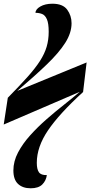

<svg xmlns="http://www.w3.org/2000/svg" viewBox="-43 -773 486 1033"><path d="M122 240Q79 240 54 216.5Q29 193 29 144Q29 95 54 47.5Q79 0 119.5 -45Q160 -90 207.5 -131.5Q255 -173 302 -210Q349 -247 386 -279L-23 -103L-1 -247Q62 -311 104.5 -358.5Q147 -406 172 -445Q197 -484 208 -521.5Q219 -559 219 -602Q219 -647 209.5 -669Q200 -691 184 -697.5Q168 -704 148 -704Q148 -723 174 -738Q200 -753 239 -753Q295 -753 318.5 -721Q342 -689 342 -648Q342 -596 308 -542.5Q274 -489 209 -426.5Q144 -364 50 -284L423 -437L404 -278Q276 -161 215.5 -72Q155 17 155 103Q155 138 166.5 154Q178 170 209 169Q205 199 184.5 219.5Q164 240 122 240Z"/></svg>

Font: Noto Serif Display ExtraCondensed Black
Style: Italic
Weight: 900
Width: 2
Italic angle: -12°
Designer: Monotype Design Team
Foundry: Monotype Imaging Inc.
Version: Version 2.009